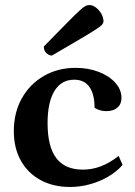

<svg xmlns="http://www.w3.org/2000/svg" viewBox="-20 -732 536 764"><path d="M258.5 12Q191.5 12 141 -15.7Q90.4 -43.4 62.7 -93.3Q35 -143.2 35 -210.2Q35 -283.8 66.8 -340.6Q98.5 -397.5 154.3 -429.7Q210.2 -462 280.7 -462Q331.5 -462 373 -445.9Q414.5 -429.8 438.9 -402.6Q463.4 -375.3 463.4 -342.2Q463.4 -317.7 447.1 -303.7Q430.9 -289.7 402.4 -289.7Q390.2 -289.7 378.6 -293.1Q367 -296.5 356.3 -302.8Q356.3 -357.6 335.6 -386.3Q315 -414.9 275.2 -414.9Q224.2 -414.9 196.7 -370.1Q169.3 -325.2 169.3 -241.6Q169.3 -148.5 204.1 -102.7Q238.9 -57 309.7 -57Q347 -57 382 -70.5Q417.1 -84.1 452.1 -111.5L467.8 -75.8Q445.5 -49.8 411.8 -29.9Q378.2 -9.9 338.6 1Q299.1 12 258.5 12ZM186.6 -510.9Q175 -510.9 164.6 -520.8Q154.3 -530.7 154.3 -547.1Q212.9 -606.5 245.9 -640.2Q278.9 -673.9 295.5 -689Q312.1 -704.1 319.9 -708Q327.8 -712 335.1 -712Q348.7 -712 361.8 -702Q374.8 -692.1 383.3 -677.1Q391.8 -662.1 391.8 -647.1Q391.8 -641.2 387.1 -635Q382.4 -628.9 363.4 -616.2Q344.4 -603.5 302.6 -578.9Q260.8 -554.3 186.6 -510.9Z"/></svg>

Font: Pitagon Serif
Style: Regular
Weight: 400
Designer: Travis Tran
Foundry: Pitagon
Version: Version 1.000;gftools[0.9.26]